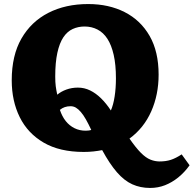

<svg xmlns="http://www.w3.org/2000/svg" viewBox="-20 -737 957 949"><path d="M722 192Q674 192 634 174Q594 156 558 114.5Q522 73 485 5Q465 9 442 11.5Q419 14 394 14Q275 14 196 -32Q117 -78 77.5 -158Q38 -238 38 -340Q38 -463 86 -546.5Q134 -630 219 -673.5Q304 -717 416 -717Q518 -717 596.5 -677Q675 -637 719.5 -559.5Q764 -482 764 -368Q764 -269 727.5 -186.5Q691 -104 620 -52Q652 -6 676.5 18.5Q701 43 723.5 52Q746 61 769 61Q800 61 824.5 53Q849 45 878 26L917 80Q892 115 861 140Q830 165 795.5 178.5Q761 192 722 192ZM404 -91Q410 -91 418.5 -92Q427 -93 431 -95Q417 -125 404.5 -147Q392 -169 379.5 -183.5Q367 -198 355 -205Q343 -212 329 -212Q313 -212 300 -207.5Q287 -203 276 -194Q287 -161 305 -138.5Q323 -116 348 -103.5Q373 -91 404 -91ZM528 -191Q540 -218 546.5 -259.5Q553 -301 553 -350Q553 -417 542 -465.5Q531 -514 511 -545Q491 -576 462 -591Q433 -606 398 -606Q366 -606 339 -593.5Q312 -581 293 -552.5Q274 -524 263.5 -476Q253 -428 253 -359Q253 -330 255.5 -311Q258 -292 263 -269Q282 -285 308.5 -294.5Q335 -304 365 -304Q397 -304 425.5 -290Q454 -276 479.5 -251Q505 -226 528 -191Z"/></svg>

Font: Literata 18pt ExtraBold
Style: Regular
Weight: 800
Designer: Latin by Veronika Burian and Jose Scaglione. Greek by Irene Vlachou. Cyrillic by Vera Evstafieva.
Foundry: TypeTogether
Version: Version 3.103;gftools[0.9.29]